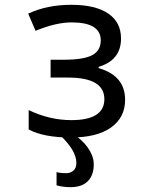

<svg xmlns="http://www.w3.org/2000/svg" viewBox="-20 -566 640 804"><path d="M247.1 -315.9Q331.1 -315.9 366.5 -335.2Q401.9 -354.5 401.9 -397Q401.9 -472.2 279.8 -472.2Q214.4 -472.2 128.9 -437L98.1 -508.8Q176.3 -545.9 278.8 -545.9Q378.9 -545.9 432.9 -509.5Q486.8 -473.1 486.8 -404.8Q486.8 -314 393.1 -286.1V-280.8Q503.9 -249 503.9 -147.9Q503.9 -74.2 445.1 -32.2Q386.2 9.8 276.9 9.8Q162.1 9.8 100.1 -23.9V-105Q188 -63 278.8 -63Q417 -63 417 -150.9Q417 -241.2 265.1 -241.2H191.9V-315.9ZM299.8 116.2Q299.8 64.5 231.4 0H294.4Q307.1 9.3 321 22Q335 34.7 346.4 50.3Q357.9 65.9 365.2 84.2Q372.6 102.5 372.6 123Q372.6 167 348.1 192.4Q323.7 217.8 274.4 217.8Q260.3 217.8 244.9 215.8Q229.5 213.9 216.8 210V154.8Q223.6 156.7 234.6 158Q245.6 159.2 257.8 159.2Q274.4 159.2 287.1 148.7Q299.8 138.2 299.8 116.2Z"/></svg>

Font: WenQuanYi Micro Hei Mono
Style: Regular
Weight: 400
Foundry: Ascender Corporation
Version: Version 0.2.0-beta